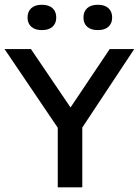

<svg xmlns="http://www.w3.org/2000/svg" viewBox="-36 -806 598 826"><path d="M212.5 0V-298.5L234.5 -224L-16.5 -595H97L283.5 -320H251.5L436 -595H541.5L296 -224L318 -297.5V0ZM385 -676.5Q355 -676.5 339 -691Q323 -705.5 323 -730.5Q323 -756 339 -770.8Q355 -785.5 385 -785.5Q414.5 -785.5 430.5 -770.8Q446.5 -756 446.5 -730.5Q446.5 -705.5 430.5 -691Q414.5 -676.5 385 -676.5ZM144 -676.5Q114.5 -676.5 98.5 -691Q82.5 -705.5 82.5 -730.5Q82.5 -756 98.5 -770.8Q114.5 -785.5 144 -785.5Q174 -785.5 190 -770.8Q206 -756 206 -730.5Q206 -705.5 190 -691Q174 -676.5 144 -676.5Z"/></svg>

Font: Encode Sans SC Medium
Style: Regular
Weight: 500
Version: Version 3.002